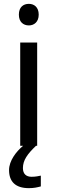

<svg xmlns="http://www.w3.org/2000/svg" viewBox="-20 -757 298 997"><path d="M130 -737C101 -737 78 -720 78 -681C78 -643 101 -625 130 -625C157 -625 181 -643 181 -681C181 -720 157 -737 130 -737ZM99 116C99 75 122 43 167 0H173V-536H85V0H100C64 30 27 78 27 126C27 185 59 220 130 220C156 220 173 216 192 211V155C181 157 166 161 144 161C116 161 99 146 99 116Z"/></svg>

Font: Noto Sans Elbasan
Style: Regular
Weight: 400
Designer: Monotype Design Team
Foundry: Monotype Imaging Inc.
Version: Version 2.004